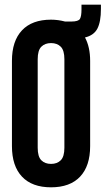

<svg xmlns="http://www.w3.org/2000/svg" viewBox="-20 -792 451 820"><path d="M31 -532Q31 -617 74 -662.5Q117 -708 198 -708Q228 -708 258 -700H284Q315 -700 321.5 -711.5Q328 -723 328 -751V-772H411V-754Q411 -699 396 -670Q381 -641 343 -632Q365 -591 365 -532V-168Q365 -83 322 -37.5Q279 8 198 8Q117 8 74 -37.5Q31 -83 31 -168ZM141 -161Q141 -123 156.5 -107.5Q172 -92 198 -92Q224 -92 239.5 -107.5Q255 -123 255 -161V-539Q255 -577 239.5 -592.5Q224 -608 198 -608Q172 -608 156.5 -592.5Q141 -577 141 -539Z"/></svg>

Font: SVN-Bebas Neue
Style: Bold
Weight: 700
Designer: Ryoichi Tsunekawa
Foundry: Ryoichi Tsunekawa
Version: Version 1.300; ttfautohint (v1.7.9-c794)